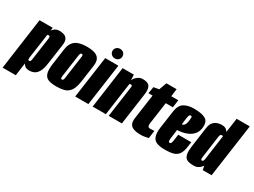

<svg xmlns="http://www.w3.org/2000/svg" viewBox="-77 -1254 2603 1970"><g transform="rotate(30 1224.0 -269.0)"><path d="M-25 116 60 -495H216L211 -460Q222 -474 240.5 -488.5Q259 -503 296 -503Q321 -503 345.5 -495.5Q370 -488 384.5 -464Q399 -440 392 -391L358 -154Q349 -88 329 -53.5Q309 -19 282.5 -6.5Q256 6 226 6Q192 6 176 -7Q160 -20 152 -36L131 116ZM175 -80Q180 -80 184 -82.5Q188 -85 191.5 -92Q195 -99 196 -110L234 -378Q235 -387 234.5 -392.5Q234 -398 232.5 -401.5Q231 -405 228 -406.5Q225 -408 221 -408Q218 -408 215 -407.5Q212 -407 209.5 -406.5Q207 -406 205.5 -405.5Q204 -405 204 -405L162 -110Q161 -99 162 -92Q163 -85 166.5 -82.5Q170 -80 175 -80Z M549 8Q509 8 478 2Q447 -4 427 -21.5Q407 -39 400 -74.5Q393 -110 401 -170L428 -363Q436 -417 460.5 -447.5Q485 -478 525.5 -490.5Q566 -503 621 -503Q663 -503 694 -496Q725 -489 745 -473Q765 -457 772.5 -430Q780 -403 774 -363L747 -171Q736 -91 709.5 -53Q683 -15 642.5 -3.5Q602 8 549 8ZM562 -82Q567 -82 571 -84.5Q575 -87 578.5 -94Q582 -101 583 -112L621 -383Q623 -395 621.5 -401.5Q620 -408 616.5 -410.5Q613 -413 608 -413Q603 -413 599 -410.5Q595 -408 592 -401.5Q589 -395 587 -383L549 -112Q548 -101 549 -94Q550 -87 553.5 -84.5Q557 -82 562 -82Z M768 0 838 -495H994L924 0ZM925 -541Q899 -541 882 -557.5Q865 -574 865 -598Q865 -622 882 -638Q899 -654 925 -654Q950 -654 966.5 -638Q983 -622 983 -598Q983 -574 966.5 -557.5Q950 -541 925 -541Z M975 0 1044 -495H1177L1180 -430Q1194 -461 1221.5 -481.5Q1249 -502 1281 -502Q1314 -502 1334.5 -493.5Q1355 -485 1364.5 -468.5Q1374 -452 1376 -427.5Q1378 -403 1373 -371L1321 0H1165L1216 -365Q1217 -372 1217 -377Q1217 -382 1215.5 -385.5Q1214 -389 1211 -391Q1208 -393 1203 -393Q1201 -393 1197.5 -392.5Q1194 -392 1191 -391.5Q1188 -391 1186 -390L1131 0Z M1544 5Q1520 5 1494 1.5Q1468 -2 1446.5 -13.5Q1425 -25 1414.5 -49Q1404 -73 1410 -115L1451 -405H1402L1415 -484L1478 -495L1511 -585H1632L1620 -495H1704L1691 -405H1607L1570 -142Q1568 -127 1572.5 -112.5Q1577 -98 1601 -98Q1613 -98 1630.5 -99.5Q1648 -101 1648 -101L1636 -9Q1636 -9 1622.5 -5.5Q1609 -2 1588 1.5Q1567 5 1544 5Z M1834 13Q1781 13 1743.5 0Q1706 -13 1690.5 -51Q1675 -89 1685 -163L1715 -373Q1726 -447 1771.5 -474.5Q1817 -502 1887 -502Q1985 -502 2028 -474.5Q2071 -447 2060 -370Q2054 -326 2029.5 -297.5Q2005 -269 1971.5 -253Q1938 -237 1904 -231Q1870 -225 1845 -225L1831 -117Q1828 -92 1831.5 -82Q1835 -72 1845 -72Q1853 -72 1859 -79.5Q1865 -87 1869 -112L1880 -189H2034L2027 -137Q2019 -74 1997 -41.5Q1975 -9 1935.5 2Q1896 13 1834 13ZM1858 -300Q1862 -300 1868.5 -301.5Q1875 -303 1882 -309.5Q1889 -316 1895.5 -330Q1902 -344 1905 -369Q1907 -386 1908 -405Q1909 -424 1894 -424Q1883 -424 1876.5 -413Q1870 -402 1865 -358Z M2173 7Q2145 7 2121 2.5Q2097 -2 2080.5 -17Q2064 -32 2058 -64.5Q2052 -97 2060 -154L2093 -391Q2100 -440 2122.5 -463Q2145 -486 2170.5 -493Q2196 -500 2213 -500Q2253 -500 2269.5 -487Q2286 -474 2293 -460L2317 -630H2473L2384 0H2279L2270 -47Q2265 -40 2253.5 -27Q2242 -14 2222 -3.5Q2202 7 2173 7ZM2222 -80Q2226 -80 2229 -81.5Q2232 -83 2235 -86.5Q2238 -90 2240.5 -95.5Q2243 -101 2244 -110Q2254 -184 2264.5 -258Q2275 -332 2285 -405Q2285 -405 2283 -406Q2281 -407 2277.5 -407.5Q2274 -408 2269 -408Q2264 -408 2259.5 -405.5Q2255 -403 2252 -396.5Q2249 -390 2247 -378L2210 -110Q2209 -101 2209.5 -95.5Q2210 -90 2211.5 -86.5Q2213 -83 2215.5 -81.5Q2218 -80 2222 -80Z"/></g></svg>

Font: Alumni Sans Thin Black
Style: Italic
Weight: 900
Italic angle: -8°
Version: Version 1.016